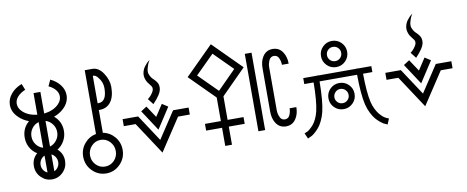

<svg xmlns="http://www.w3.org/2000/svg" viewBox="-70 -1028 3550 1461"><g transform="rotate(-10 1705.0 -297.5)"><path d="M141 -379Q95 -396 65 -426Q19 -469 19 -525Q19 -570 50.5 -608.5Q82 -647 135 -667L154 -619Q117 -604 94.5 -579.5Q72 -555 72 -525Q72 -491 101 -463Q142 -424 212 -416V-583H265V-416Q335 -424 376 -463Q405 -491 405 -525Q405 -552 385.5 -575.5Q366 -599 333 -614L355 -662Q402 -640 429.5 -603.5Q457 -567 457 -525Q457 -469 412 -426Q381 -396 335 -379Q390 -333 390 -260Q390 -219 370 -183.5Q350 -148 317 -128Q359 -91 359 -35Q359 16 323.5 52Q288 88 238.5 88Q189 88 153.5 52Q118 16 118 -35Q118 -91 160 -128Q126 -148 106.5 -183.5Q87 -219 87 -260Q87 -333 141 -379ZM212 -100Q193 -92 181.5 -74Q170 -56 170 -34.5Q170 -13 181.5 4.5Q193 22 212 30ZM265 -100V30Q283 22 294.5 4.5Q306 -13 306 -34.5Q306 -56 294.5 -74Q283 -92 265 -100ZM212 -359Q180 -350 159.5 -322.5Q139 -295 139 -260Q139 -225 159.5 -197.5Q180 -170 212 -161ZM265 -359V-161Q296 -170 317 -197.5Q338 -225 338 -260Q338 -295 317 -322.5Q296 -350 265 -359Z M626 -194V-687H685Q733 -687 768 -634Q803 -581 803 -528Q803 -452 772 -411Q741 -370 685 -370H679V-194Q733 -184 769 -141Q805 -98 805 -41Q805 24 760 69.5Q715 115 652.5 115Q590 115 545 69.5Q500 24 500 -41Q500 -98 536 -141Q572 -184 626 -194ZM723 32Q752 2 752 -40.5Q752 -83 723 -113.5Q694 -144 652.5 -144Q611 -144 582 -113.5Q553 -83 553 -40.5Q553 2 582 32Q611 62 652.5 62Q694 62 723 32ZM679 -634V-422H685Q750 -422 750 -528Q750 -576 716 -615Q700 -634 685 -634Z M1100 -65 1235 -270H1355V-216H1264L1100 33L936 -216H845V-270H965ZM1100 -243 1159 -333 1204 -304 1100 -144 995 -304 1040 -333ZM1096 -342 1061 -387Q1083 -403 1098 -426Q1115 -450 1110 -469Q1108 -478 1088 -502Q1065 -529 1061 -566Q1060 -584 1066 -602.5Q1072 -621 1081.5 -634Q1091 -647 1101 -657.5Q1111 -668 1119 -673L1126 -678Q1121 -671 1115 -660Q1109 -649 1101 -621.5Q1093 -594 1099 -575Q1102 -567 1105.5 -560Q1109 -553 1113.5 -546.5Q1118 -540 1120 -538Q1122 -536 1129 -529Q1136 -522 1136 -522Q1159 -498 1163 -479Q1172 -442 1145 -402Q1136 -388 1123.5 -373Q1111 -358 1103 -350Z M1579 -308 1388 -499 1605 -715 1821 -499 1631 -308V-126H1754V-74H1631V66H1579V-74H1456V-126H1579ZM1461 -499 1605 -355 1748 -499 1605 -642Z M1847 -598H1899V0H1847ZM2163 -467H2111Q2111 -498 2096 -526Q2084 -544 2062 -544Q2040 -544 2028 -526Q2012 -496 2012 -467V-131Q2012 -102 2028 -72Q2040 -54 2062 -54Q2084 -54 2096 -72Q2111 -100 2111 -131H2163Q2163 -80 2140 -44Q2113 0 2061.5 0Q2010 0 1983 -44Q1961 -79 1961 -131V-467Q1961 -519 1983 -554Q2010 -598 2061.5 -598Q2113 -598 2140 -554Q2163 -518 2163 -467Z M2684 -339H2779V-293H2707Q2708 -148 2726 -71Q2733 -42 2745.5 -16.5Q2758 9 2770.5 24Q2783 39 2794.5 49.5Q2806 60 2814 64L2821 68L2842 77L2824 120L2802 110Q2799 109 2792.5 105.5Q2786 102 2769 88Q2752 74 2737 56.5Q2722 39 2706 7.5Q2690 -24 2681 -61Q2662 -142 2661 -293H2371Q2370 -142 2351 -61Q2342 -24 2326.5 7.5Q2311 39 2295 57Q2279 75 2264 88Q2249 101 2239 106L2230 110L2209 120L2190 77L2211 68Q2214 67 2219 64Q2224 61 2237 49.5Q2250 38 2262 24Q2274 10 2286.5 -16Q2299 -42 2306 -71Q2324 -148 2325 -293H2253V-339H2348L2371 -340V-339H2661V-340ZM2444.5 -225.5Q2474 -255 2516 -255Q2558 -255 2587.5 -225.5Q2617 -196 2617 -154Q2617 -112 2587.5 -82.5Q2558 -53 2516 -53Q2474 -53 2444.5 -82.5Q2415 -112 2415 -154Q2415 -196 2444.5 -225.5ZM2555 -192.5Q2539 -209 2516 -209Q2493 -209 2477 -192.5Q2461 -176 2461 -153.5Q2461 -131 2477 -115Q2493 -99 2516 -99Q2539 -99 2555 -115Q2571 -131 2571 -153.5Q2571 -176 2555 -192.5ZM2444.5 -550.5Q2474 -580 2516 -580Q2558 -580 2587.5 -550.5Q2617 -521 2617 -479Q2617 -437 2587.5 -407.5Q2558 -378 2516 -378Q2474 -378 2444.5 -407.5Q2415 -437 2415 -479Q2415 -521 2444.5 -550.5ZM2555 -518Q2539 -534 2516 -534Q2493 -534 2477 -518Q2461 -502 2461 -479Q2461 -456 2477 -440Q2493 -424 2516 -424Q2539 -424 2555 -440Q2571 -456 2571 -479Q2571 -502 2555 -518Z M3130 -65 3265 -270H3385V-216H3294L3130 33L2966 -216H2875V-270H2995ZM3130 -243 3189 -333 3234 -304 3130 -144 3025 -304 3070 -333ZM3126 -342 3091 -387Q3113 -403 3128 -426Q3145 -450 3140 -469Q3138 -478 3118 -502Q3095 -529 3091 -566Q3090 -584 3096 -602.5Q3102 -621 3111.5 -634Q3121 -647 3131 -657.5Q3141 -668 3149 -673L3156 -678Q3151 -671 3145 -660Q3139 -649 3131 -621.5Q3123 -594 3129 -575Q3132 -567 3135.5 -560Q3139 -553 3143.5 -546.5Q3148 -540 3150 -538Q3152 -536 3159 -529Q3166 -522 3166 -522Q3189 -498 3193 -479Q3202 -442 3175 -402Q3166 -388 3153.5 -373Q3141 -358 3133 -350Z"/></g></svg>

Font: Astronomicon
Style: Regular
Weight: 400
Version: Version 1.1